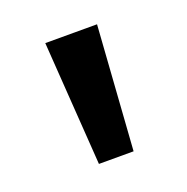

<svg xmlns="http://www.w3.org/2000/svg" viewBox="-63 -831 370 380"><g transform="rotate(-20 122.0 -641.5)"><path d="M86 -511 68 -772H177L159 -511Z"/></g></svg>

Font: Bitter SemiBold
Style: Regular
Weight: 600
Designer: Sol Matas, and Bitter project Authors
Foundry: Sol Matas
Version: Version 2.001